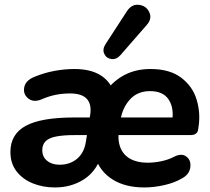

<svg xmlns="http://www.w3.org/2000/svg" viewBox="-20 -798 907 828"><path d="M24.9 -142.4Q24.9 -219.4 91.1 -255.4Q157.3 -291.4 299.9 -291.4H379.5L368.7 -215.5H305.1Q252.2 -215.5 221.3 -209.2Q190.4 -203 176.3 -188.5Q162.3 -174 162.3 -150.3Q162.3 -121.7 183.1 -104.7Q204 -87.6 236.7 -87.6Q281.6 -87.6 312.2 -113.2Q342.7 -138.7 350.1 -185.4L368.9 -302.4Q376 -347.5 354.8 -371.2Q333.5 -395 281.8 -395Q249.4 -395 219.3 -388.9Q189.3 -382.8 157.5 -368.8Q123.6 -355.4 101.1 -374Q78.7 -392.5 84.7 -422.3Q90.8 -452.1 130.3 -467.3Q170.9 -484.1 215 -492.3Q259 -500.4 300.6 -500.4Q366.6 -500.4 408.8 -476.4Q451 -452.3 469.5 -405.6H437.1Q471.3 -451.7 519.7 -476.1Q568 -500.4 628.8 -500.4Q712.2 -500.4 761.5 -462.9Q810.7 -425.4 827.8 -368.8Q844.9 -312.2 836.7 -254.6L834.7 -241Q833.3 -228 824.7 -221.7Q816.1 -215.5 802.3 -215.5H468.2L479 -291.4H739.8L722.6 -275.7Q731 -332.5 707.3 -368.8Q683.7 -405 626.6 -405Q572.7 -405 540 -368.6Q507.2 -332.2 498.9 -277L493.4 -243.4Q486.1 -197.5 498.2 -164.2Q510.4 -131 540.8 -113.6Q571.1 -96.3 616.1 -96.3Q645.4 -96.3 675.9 -102.8Q706.4 -109.2 730 -121.6Q763 -138.8 783.9 -122.7Q804.7 -106.6 800.7 -76.6Q796.8 -46.5 766.9 -29.9Q733.7 -9.9 688.8 0.2Q644 10.4 602.2 10.4Q520.3 10.4 465.5 -24Q410.8 -58.3 390.2 -121.4H415Q393.2 -56.5 339.6 -23.1Q286 10.4 216.8 10.4Q166 10.4 122.2 -7Q78.3 -24.4 51.6 -58.8Q24.9 -93.2 24.9 -142.4ZM435.1 -607.6 526.8 -748.8Q547.5 -780.9 578.9 -777.2Q610.4 -773.5 623.6 -745.7Q636.9 -717.9 613.2 -690.7L499.3 -560.2Q482.3 -540.6 460.5 -543.5Q438.7 -546.4 429.7 -565.8Q420.7 -585.1 435.1 -607.6Z"/></svg>

Font: SN Pro Thin
Style: Italic
Weight: 200
Italic angle: -9°
Designer: Tobias Whetton
Foundry: Supernotes
Version: Version 1.003;Glyphs 3.3 (3324)